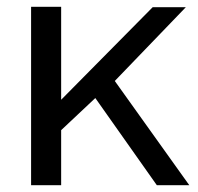

<svg xmlns="http://www.w3.org/2000/svg" viewBox="-20 -542 579 562"><path d="M439 0 259 -255 159 -161V0H71V-522H159V-250L427 -521H524L316 -305L534 0Z"/></svg>

Font: Boldmen Medium
Style: Regular
Weight: 400
Designer: Matt McInerney, Pablo Impallari, Rodrigo Fuenzalida
Foundry: LIVING CONCEPT
Version: Version 1.000